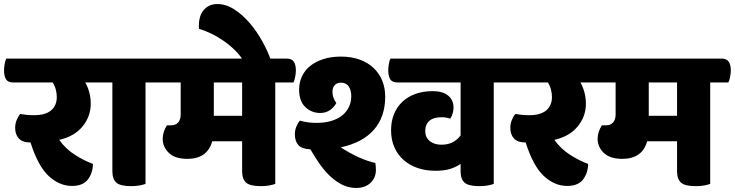

<svg xmlns="http://www.w3.org/2000/svg" viewBox="-60 -910 3636 950"><path d="M362 -502Q375 -479 382 -452Q389 -425 389 -397Q389 -334 348.5 -284.5Q308 -235 233 -218Q265 -173 311.5 -143.5Q358 -114 400 -99Q399 -53 374.5 -21.5Q350 10 296 10Q234 10 181 -39Q128 -88 91 -205Q51 -205 33 -225Q15 -245 15 -277Q15 -297 22 -315Q29 -333 40 -346Q51 -344 69.5 -342Q88 -340 108 -340Q165 -340 193 -364Q221 -388 221 -430Q221 -447 216.5 -465.5Q212 -484 201 -502H5Q-20 -502 -30 -517.5Q-40 -533 -40 -563Q-40 -575 -37 -593Q-34 -611 -29 -620H429Q453 -620 463.5 -605Q474 -590 474 -561Q474 -548 470.5 -529.5Q467 -511 462 -502Z M660 -502V0Q649 4 631 7.5Q613 11 589 11Q535 11 515.5 -6.5Q496 -24 496 -63V-502H439Q414 -502 404 -517.5Q394 -533 394 -563Q394 -575 397 -593Q400 -611 405 -620H717Q741 -620 751.5 -605Q762 -590 762 -561Q762 -548 758.5 -529.5Q755 -511 750 -502Z M1302 -502V0Q1291 4 1273 7.5Q1255 11 1231 11Q1177 11 1157.5 -6.5Q1138 -24 1138 -63V-211H990Q966 -124 867 -124Q806 -124 775.5 -153.5Q745 -183 745 -223Q745 -257 766 -290H786Q809 -290 821.5 -304Q834 -318 834 -344V-502H737Q712 -502 702 -517.5Q692 -533 692 -563Q692 -575 695 -593Q698 -611 703 -620H1359Q1383 -620 1393.5 -605Q1404 -590 1404 -561Q1404 -548 1400.5 -529.5Q1397 -511 1392 -502ZM1138 -502H998V-337H1138Z M1148 -602Q1132 -632 1105 -659Q1078 -686 1047 -707.5Q1016 -729 983.5 -744.5Q951 -760 925 -767Q924 -772 924 -777Q924 -782 924 -787Q924 -807 929.5 -825.5Q935 -844 946.5 -858.5Q958 -873 975 -881.5Q992 -890 1016 -890Q1058 -890 1098.5 -864Q1139 -838 1174.5 -797Q1210 -756 1238.5 -704.5Q1267 -653 1284 -602Z M2383 -502V0Q2372 4 2354 7.5Q2336 11 2312 11Q2258 11 2238.5 -6.5Q2219 -24 2219 -63V-99Q2196 -83 2166.5 -74Q2137 -65 2095 -65Q2047 -65 2007 -78.5Q1967 -92 1937.5 -118Q1908 -144 1891.5 -181Q1875 -218 1875 -265Q1875 -310 1889.5 -345.5Q1904 -381 1931 -406.5Q1958 -432 1996 -445.5Q2034 -459 2081 -459Q2131 -459 2157.5 -437Q2184 -415 2184 -378Q2184 -363 2179.5 -348Q2175 -333 2168 -323Q2161 -325 2150.5 -327.5Q2140 -330 2125 -330Q2085 -330 2064.5 -312Q2044 -294 2044 -262Q2044 -230 2066.5 -212Q2089 -194 2124 -194Q2156 -194 2179.5 -206Q2203 -218 2219 -240V-502H1906Q1881 -502 1871 -517.5Q1861 -533 1861 -563Q1861 -575 1864 -593Q1867 -611 1872 -620H2440Q2464 -620 2474.5 -605Q2485 -590 2485 -561Q2485 -548 2481.5 -529.5Q2478 -511 2473 -502ZM1846 -432Q1846 -332 1790 -268Q1734 -204 1626 -181Q1670 -152 1717 -131Q1764 -110 1797 -104Q1800 -86 1800 -69Q1800 -31 1773.5 -5.5Q1747 20 1702 20Q1667 20 1635.5 5Q1604 -10 1576 -36Q1548 -62 1523 -97Q1498 -132 1476 -171Q1434 -173 1416.5 -192Q1399 -211 1399 -246Q1399 -266 1406.5 -284Q1414 -302 1424 -313Q1442 -308 1461.5 -305Q1481 -302 1506 -302Q1548 -302 1580.5 -312Q1613 -322 1634.5 -340Q1656 -358 1667 -382Q1678 -406 1678 -434Q1678 -465 1665 -483Q1652 -501 1627 -501Q1607 -501 1596 -488.5Q1585 -476 1585 -456Q1585 -439 1590.5 -425.5Q1596 -412 1604 -400Q1593 -380 1573 -365.5Q1553 -351 1524 -351Q1482 -351 1451 -380Q1420 -409 1420 -467Q1420 -502 1434 -532Q1448 -562 1474.5 -583.5Q1501 -605 1539.5 -617.5Q1578 -630 1627 -630Q1678 -630 1718.5 -615.5Q1759 -601 1787.5 -574.5Q1816 -548 1831 -511.5Q1846 -475 1846 -432Z M2812 -502Q2825 -479 2832 -452Q2839 -425 2839 -397Q2839 -334 2798.5 -284.5Q2758 -235 2683 -218Q2715 -173 2761.5 -143.5Q2808 -114 2850 -99Q2849 -53 2824.5 -21.5Q2800 10 2746 10Q2684 10 2631 -39Q2578 -88 2541 -205Q2501 -205 2483 -225Q2465 -245 2465 -277Q2465 -297 2472 -315Q2479 -333 2490 -346Q2501 -344 2519.5 -342Q2538 -340 2558 -340Q2615 -340 2643 -364Q2671 -388 2671 -430Q2671 -447 2666.5 -465.5Q2662 -484 2651 -502H2455Q2430 -502 2420 -517.5Q2410 -533 2410 -563Q2410 -575 2413 -593Q2416 -611 2421 -620H2879Q2903 -620 2913.5 -605Q2924 -590 2924 -561Q2924 -548 2920.5 -529.5Q2917 -511 2912 -502Z M3454 -502V0Q3443 4 3425 7.5Q3407 11 3383 11Q3329 11 3309.5 -6.5Q3290 -24 3290 -63V-211H3142Q3118 -124 3019 -124Q2958 -124 2927.5 -153.5Q2897 -183 2897 -223Q2897 -257 2918 -290H2938Q2961 -290 2973.5 -304Q2986 -318 2986 -344V-502H2889Q2864 -502 2854 -517.5Q2844 -533 2844 -563Q2844 -575 2847 -593Q2850 -611 2855 -620H3511Q3535 -620 3545.5 -605Q3556 -590 3556 -561Q3556 -548 3552.5 -529.5Q3549 -511 3544 -502ZM3290 -502H3150V-337H3290Z"/></svg>

Font: Baloo 2 ExtraBold
Style: Regular
Weight: 800
Designer: Sarang Kulkarni and Ek Type
Foundry: Ek Type
Version: Version 1.640;hotconv 1.0.111;makeotfexe 2.5.65597; ttfautoh